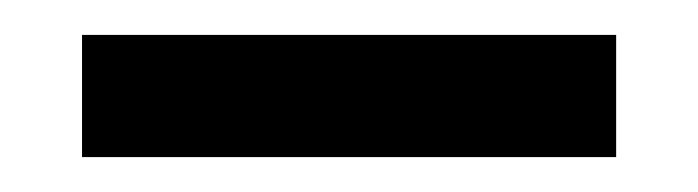

<svg xmlns="http://www.w3.org/2000/svg" viewBox="-20 -255 400 110"><path d="M333 -165H27V-235H333Z"/></svg>

Font: Triodion Unicode
Style: Normal
Weight: 400
Version: Version 1.1